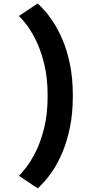

<svg xmlns="http://www.w3.org/2000/svg" viewBox="-20 -838 590 1090"><path d="M194.5 231.5 87.5 160Q99.5 149 126 115.8Q152.5 82.5 181.2 26.8Q210 -29 230.2 -109Q250.5 -189 250.5 -294Q250.5 -399 230 -479.2Q209.5 -559.5 180.8 -615.5Q152 -671.5 125.5 -704.2Q99 -737 87 -747L194 -818.5Q206.5 -807 230.5 -781Q254.5 -755 282.2 -713Q310 -671 335.5 -611.2Q361 -551.5 377.2 -472.8Q393.5 -394 393.5 -294Q393.5 -194.5 377.2 -115.5Q361 -36.5 335.8 23.5Q310.5 83.5 282.8 125.8Q255 168 231 194Q207 220 194.5 231.5Z"/></svg>

Font: Trispace SemiCondensed SemiBold
Style: Regular
Weight: 600
Width: 4
Designer: Tyler Finck
Foundry: Etcetera Type Company
Version: Version 1.210; ttfautohint (v1.8.3)